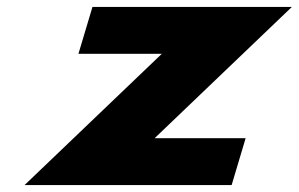

<svg xmlns="http://www.w3.org/2000/svg" viewBox="-20 -533 861 553"><path d="M820.6 -513H246.3L205.9 -378H446L50.8 0H647.2L687.5 -135H425.4Z"/></svg>

Font: Hussar
Style: BdSuprExtOblThree
Weight: 700
Foundry: Cannot Into Space Fonts
Version: Version 2.00